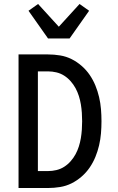

<svg xmlns="http://www.w3.org/2000/svg" viewBox="-20 -943 590 963"><path d="M221 0H73V-670H221Q251 -670 281.5 -665Q312 -660 339 -646.5Q366 -633 389.5 -612.5Q413 -592 430 -567Q447 -542 458.5 -514Q470 -486 477 -456Q484 -426 486.5 -395.5Q489 -365 489 -335Q489 -305 486.5 -274.5Q484 -244 477 -214Q470 -184 458.5 -156Q447 -128 430 -103Q413 -78 389.5 -57.5Q366 -37 339 -23.5Q312 -10 281.5 -5Q251 0 221 0ZM170 -85H221Q242 -85 263 -90Q284 -95 302 -106.5Q320 -118 334.5 -134.5Q349 -151 359 -169.5Q369 -188 375.5 -208.5Q382 -229 385.5 -250Q389 -271 390.5 -292.5Q392 -314 392 -335Q392 -356 390.5 -377.5Q389 -399 385.5 -420Q382 -441 375.5 -461.5Q369 -482 359 -500.5Q349 -519 334.5 -535.5Q320 -552 302 -563.5Q284 -575 263 -580Q242 -585 221 -585H170ZM221 -750 123 -889 171 -923 275 -809 379 -923 427 -889 329 -750Z"/></svg>

Font: Lode Dark Term
Style: Bold
Weight: 700
Monospace: yes
Designer: Belleve Invis
Foundry: Belleve Invis
Version: Version 29.2.0